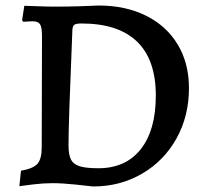

<svg xmlns="http://www.w3.org/2000/svg" viewBox="-20 -663 739 695"><path d="M170 0Q138 0 100 4.5Q62 9 50 11L56 -45Q101 -53 116 -70.5Q131 -88 131 -130L132 -532Q132 -564 125 -575Q118 -586 98 -586Q87 -586 77 -585Q67 -584 64 -584L60 -590L68 -642Q80 -642 114 -640.5Q148 -639 182 -639Q226 -639 272.5 -640.5Q319 -642 337 -643Q435 -643 509 -606Q583 -569 623.5 -501.5Q664 -434 664 -344Q664 -243 619 -162Q574 -81 494.5 -34.5Q415 12 317 12Q302 10 253 5Q204 0 170 0ZM242 -555 241 -529Q228 -219 228 -137Q228 -103 237 -85.5Q246 -68 269 -61Q292 -54 336 -54Q435 -54 489.5 -123Q544 -192 544 -317Q544 -447 476 -512.5Q408 -578 275 -578Q256 -578 249.5 -573.5Q243 -569 242 -555Z"/></svg>

Font: Alegreya SC Medium
Style: Regular
Weight: 500
Designer: Juan Pablo del Peral
Foundry: Huerta Tipografica
Version: Version 2.007; ttfautohint (v1.6)